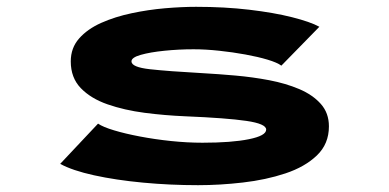

<svg xmlns="http://www.w3.org/2000/svg" viewBox="-20 -532 1140 563"><path d="M561 11Q478.5 11 399 3.5Q319.5 -4 255.8 -18Q192 -32 156.5 -51.5L267.5 -169.5Q282 -159.5 314.5 -149.8Q347 -140 390.2 -131.8Q433.5 -123.5 481.2 -118.5Q529 -113.5 573.5 -113.5Q659 -113.5 709.8 -123.8Q760.5 -134 760.5 -152Q760.5 -169 702.5 -177.5Q644.5 -186 523.5 -191Q463.5 -193.5 404 -201.2Q344.5 -209 295.5 -226Q246.5 -243 217 -273.5Q187.5 -304 187.5 -352Q187.5 -391.5 212 -419.2Q236.5 -447 277 -465Q317.5 -483 366 -493.2Q414.5 -503.5 464 -507.8Q513.5 -512 555 -512Q638.5 -512 710.8 -503.5Q783 -495 836.5 -481.5Q890 -468 916.5 -453.5L805 -339.5Q793 -348.5 764.8 -357Q736.5 -365.5 699.5 -372.2Q662.5 -379 622.8 -383.2Q583 -387.5 547.5 -387.5Q504 -387.5 462.2 -383.2Q420.5 -379 393 -371.2Q365.5 -363.5 365.5 -352Q365.5 -335 419.8 -329Q474 -323 573.5 -317.5Q619 -315 670 -310.5Q721 -306 769.5 -296.8Q818 -287.5 857.5 -270.8Q897 -254 920.8 -227.2Q944.5 -200.5 944.5 -161.5Q944.5 -110 909.2 -76.2Q874 -42.5 816.8 -23.5Q759.5 -4.5 692.2 3.2Q625 11 561 11Z"/></svg>

Font: Trispace Expanded
Style: Bold
Weight: 700
Width: 7
Designer: Tyler Finck
Foundry: Etcetera Type Company
Version: Version 1.210; ttfautohint (v1.8.3)